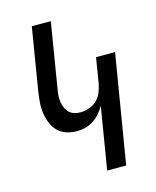

<svg xmlns="http://www.w3.org/2000/svg" viewBox="-111 -812 722 888"><g transform="rotate(-15 250.0 -367.5)"><path d="M291 0 340 -298Q330 -279 315.5 -262.5Q301 -246 282.5 -234Q264 -222 244 -217Q224 -212 204 -212Q178 -212 153.5 -220Q129 -228 112.5 -245Q96 -262 86.5 -285.5Q77 -309 73.5 -334Q70 -359 72 -385Q74 -411 78 -437L127 -735H218L167 -424Q164 -409 163 -393.5Q162 -378 164 -363Q166 -348 172 -334.5Q178 -321 188 -311Q198 -301 212 -296.5Q226 -292 241 -292Q262 -292 283 -299Q304 -306 320.5 -321.5Q337 -337 345 -357.5Q353 -378 357 -398L377 -520H468L382 0Z"/></g></svg>

Font: Iosevka Medium
Style: Italic
Weight: 500
Italic angle: -9°
Monospace: yes
Designer: Belleve Invis
Foundry: Belleve Invis
Version: Version 32.5.0; ttfautohint (v1.8.4)